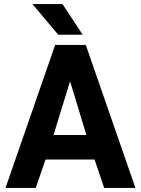

<svg xmlns="http://www.w3.org/2000/svg" viewBox="-20 -920 690 940"><path d="M250 -700H400L643 0H490L443 -139H203L155 0H7ZM403 -259 323 -522 242 -259ZM139 -900H286L385 -750H265Z"/></svg>

Font: Golos UI VF
Style: Regular
Weight: 400
Designer: A.Korolkova, Vitaly Kuzmin
Foundry: ParaType Ltd
Version: Version 2.000